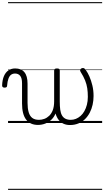

<svg xmlns="http://www.w3.org/2000/svg" viewBox="-76 -1161 984 1812"><path d="M282 18Q246 18 218 5.5Q190 -7 170.5 -32.5Q151 -58 141.5 -96Q132 -134 132 -184V-374Q132 -424 114.5 -445.5Q97 -467 66 -467Q44 -467 28.5 -455.5Q13 -444 3.5 -418.5Q-6 -393 -9 -352Q-9 -343 -15 -338.5Q-21 -334 -33 -334Q-43 -334 -49.5 -338.5Q-56 -343 -56 -355Q-54 -408 -38.5 -443.5Q-23 -479 4 -497Q31 -515 67 -515Q96 -515 117.5 -506.5Q139 -498 154 -480Q169 -462 176.5 -435Q184 -408 184 -370V-189Q184 -138 194.5 -102Q205 -66 228.5 -48Q252 -30 292 -30Q317 -30 342 -39Q367 -48 388.5 -68.5Q410 -89 422.5 -122.5Q435 -156 435 -205V-496Q435 -506 441.5 -510.5Q448 -515 462 -515Q476 -515 482 -510.5Q488 -506 488 -496V-204Q488 -158 492.5 -125.5Q497 -93 509 -72Q521 -51 541.5 -40.5Q562 -30 592 -30Q617 -30 640.5 -39.5Q664 -49 684.5 -67Q705 -85 720 -111.5Q735 -138 744 -172Q753 -206 753 -247Q753 -291 747.5 -328Q742 -365 727 -402.5Q712 -440 684 -484Q678 -495 680.5 -502.5Q683 -510 690.5 -514.5Q698 -519 706 -519Q716 -519 721 -514.5Q726 -510 735 -498Q751 -477 767.5 -440Q784 -403 795.5 -355.5Q807 -308 807 -255Q807 -213 798 -172.5Q789 -132 771 -97.5Q753 -63 726.5 -37Q700 -11 664 4Q628 19 584 19Q551 19 524 7Q497 -5 478 -29Q459 -53 448 -90Q434 -55 408.5 -31Q383 -7 350.5 5.5Q318 18 282 18ZM0 621H888V631H0ZM0 -20H888V0H0ZM0 -505H888V-500H0ZM0 -1141H888V-1131H0Z"/></svg>

Font: Playwrite BR Guides
Style: Regular
Weight: 400
Designer: Veronika Burian, José Scaglione
Foundry: TypeTogether
Version: Version 1.003